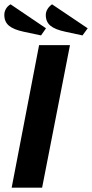

<svg xmlns="http://www.w3.org/2000/svg" viewBox="-39 -869 426 889"><path d="M142 -660H285L156 0H15ZM151 -705 71 -722Q24 -732 2.5 -750Q-19 -768 -19 -800Q-19 -815 -11.5 -828Q-4 -841 10 -849L174 -738ZM343 -705 264 -722Q216 -732 194.5 -750Q173 -768 173 -799Q173 -814 181 -827Q189 -840 202 -849L367 -738Z"/></svg>

Font: Sansita Medium Italic
Style: Regular
Weight: 500
Italic angle: -11°
Designer: Pablo Cosgaya
Foundry: Omnibus-Type
Version: Version 1.006